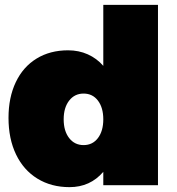

<svg xmlns="http://www.w3.org/2000/svg" viewBox="-20 -762 730 790"><path d="M630 -742V0H405V-55Q351 8 266 8Q191 8 134 -27Q77 -62 46 -126.5Q15 -191 15 -277Q15 -361 45 -424Q75 -487 130.5 -521Q186 -555 260 -555Q304 -555 341 -538.5Q378 -522 405 -491V-742ZM405 -271Q405 -319 383 -348Q361 -377 324 -377Q287 -377 264.5 -348Q242 -319 242 -271Q242 -223 264.5 -194Q287 -165 324 -165Q361 -165 383 -194Q405 -223 405 -271Z"/></svg>

Font: Gontserrat Black
Style: Regular
Weight: 900
Designer: Julieta Ulanovsky
Foundry: Julieta Ulanovsky
Version: Version 6.001